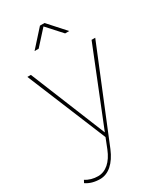

<svg xmlns="http://www.w3.org/2000/svg" viewBox="-241 -816 925 1093"><g transform="rotate(-30 221.5 -270.0)"><path d="M218 -734 119 -624H146L233 -720L320 -624H347L248 -734ZM214 75 456 -517H432L234 -23L33 -517H10L224 2L198 68C171 136 128 174 77 174C47 174 18 166 -4 151L-13 168C11 185 43 194 79 194C134 194 182 152 214 75Z"/></g></svg>

Font: Montserrat Thin
Style: Regular
Weight: 250
Designer: Julieta Ulanovsky
Foundry: Julieta Ulanovsky
Version: Version 4.000